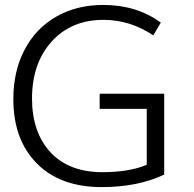

<svg xmlns="http://www.w3.org/2000/svg" viewBox="-20 -743 782 773"><path d="M390.1 10.3C485.8 10.3 569.3 -6.3 641.1 -40V-365.7H381.3V-304.7H570.8V-79.6C523.4 -59.6 463.9 -49.8 392.1 -49.8C302.7 -49.8 232.9 -76.7 183.1 -129.9C133.8 -183.6 108.9 -255.9 108.9 -346.2C108.9 -440.4 135.3 -517.1 187.5 -575.2C240.2 -633.8 310.1 -663.1 397 -663.1C468.3 -663.1 535.2 -642.1 597.2 -600.6L627.4 -651.9C563 -699.2 485.8 -723.1 396 -723.1C324.2 -723.1 261.2 -707.5 206.1 -675.8C150.9 -644 108.4 -599.6 78.6 -542C48.8 -484.9 33.7 -418.9 33.7 -344.2C33.7 -235.4 64.9 -149.4 127.9 -85.4C190.9 -21.5 278.3 10.3 390.1 10.3Z"/></svg>

Font: Ride Light
Style: Regular
Weight: 300
Version: Version 3.000